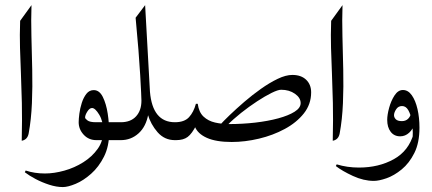

<svg xmlns="http://www.w3.org/2000/svg" viewBox="-20 -554 1707 759"><path d="M59.6 -471.7 104.5 -533.7Q102.5 -476.1 104.2 -410.9Q106 -345.7 107.4 -278.3Q108.9 -210.9 106.2 -146.5Q103.5 -82 93.3 -26.4Q88.4 -1.5 65.9 2.4Q67.9 -83.5 66.4 -147.5Q64.9 -211.4 62.7 -263.4Q60.5 -315.4 59.1 -364.7Q57.6 -414.1 59.6 -471.7Z M228.5 185.5Q203.1 185.5 174.6 176.3Q146 167 120.6 153.6Q95.2 140.1 78.1 127L81.5 120.1Q116.2 131.8 157.7 131.8Q193.8 131.8 234.1 120.6Q274.4 109.4 309.3 87.4Q344.2 65.4 366.2 34.4Q388.2 3.4 388.2 -36.1Q388.2 -74.2 372.3 -100.6Q356.4 -127 343.8 -127Q334 -127 325.2 -113Q316.4 -99.1 316.4 -89.4Q316.4 -85 325.9 -77.9Q335.4 -70.8 359.4 -70.8H457.5Q479.5 -70.8 479.5 -35.6Q479.5 0 457.5 0H361.3Q330.6 0 310.8 -21.5Q291 -43 291 -70.8Q291 -83.5 293.7 -104.5Q296.4 -125.5 303.2 -147Q310.1 -168.5 321.5 -183.1Q333 -197.8 350.6 -197.8Q373 -197.8 386.5 -170.7Q399.9 -143.6 405.8 -105Q411.6 -66.4 411.6 -31.2Q411.6 24.4 391.1 65.2Q370.6 106 340.3 132.8Q310.1 159.7 279.3 172.6Q248.5 185.5 228.5 185.5Z M553.7 -533.7 572.8 -191.4Q583 -70.8 671.4 -70.8Q695.8 -70.8 695.8 -35.6Q695.8 0 671.4 0Q630.4 0 603 -31.2Q575.7 -62.5 564 -102.5L566.4 -103.5Q557.6 -53.7 527.8 -26.9Q498 0 457.5 0Q433.6 0 433.6 -35.6Q433.6 -70.8 457.5 -70.8Q496.6 -70.8 517.8 -94Q539.1 -117.2 539.1 -156.2Q539.1 -170.9 534.2 -257.6Q529.3 -344.2 516.1 -483.9Z M885.7 -63.5 896.5 7.3Q834.5 7.3 797.9 -9Q761.2 -25.4 750 -54.2L755.9 -59.1Q738.8 -25.4 721.9 -12.7Q705.1 0 676.3 0H668.9Q660.6 0 654.1 -9.8Q647.5 -19.5 647.5 -37.1Q647.5 -54.2 654.1 -62.5Q660.6 -70.8 668.9 -70.8H671.4Q709 -70.8 727.3 -90.8Q745.6 -110.8 754.4 -143.6H761.7Q766.1 -110.4 784.7 -93Q803.2 -75.7 830.1 -69.6Q856.9 -63.5 885.7 -63.5ZM1135.7 -257.8Q1170.4 -257.8 1190.2 -238.8Q1210 -219.7 1210 -189Q1210 -142.1 1181.2 -105.7Q1152.3 -69.3 1105.7 -44.2Q1059.1 -19 1003.9 -5.9Q948.7 7.3 895.5 7.3L884.3 -63.5Q938 -63.5 988.8 -69.3Q1039.6 -75.2 1080.1 -86.2Q1120.6 -97.2 1144.5 -112.3Q1168.5 -127.4 1168.5 -146.5Q1168.5 -167.5 1146 -183.3Q1123.5 -199.2 1091.3 -199.2Q1079.1 -199.2 1053.7 -186.8Q1028.3 -174.3 996.6 -153.6Q964.8 -132.8 933.1 -107.7Q901.4 -82.5 876.5 -57.1L848.6 -59.1Q862.8 -74.7 888.4 -99.4Q914.1 -124 945.8 -151.4Q977.5 -178.7 1011.7 -202.9Q1045.9 -227.1 1077.9 -242.4Q1109.9 -257.8 1135.7 -257.8Z M1289.1 -471.7 1334 -533.7Q1332 -476.1 1333.7 -410.9Q1335.4 -345.7 1336.9 -278.3Q1338.4 -210.9 1335.7 -146.5Q1333 -82 1322.8 -26.4Q1317.9 -1.5 1295.4 2.4Q1297.4 -83.5 1295.9 -147.5Q1294.4 -211.4 1292.2 -263.4Q1290 -315.4 1288.6 -364.7Q1287.1 -414.1 1289.1 -471.7Z M1638.2 -49.3Q1638.2 10.7 1617.9 51Q1597.7 91.3 1567.9 115.7Q1538.1 140.1 1508.1 150.6Q1478 161.1 1458 161.1Q1417.5 161.1 1375.2 141.6Q1333 122.1 1307.6 102.5L1311 95.7Q1352.5 108.4 1398.9 108.4Q1477.1 108.4 1536.6 75.4Q1596.2 42.5 1615.2 -26.4ZM1606 24.9Q1611.8 1.5 1611.8 -29.8Q1611.8 -54.7 1607.4 -78.9Q1603 -103 1593.8 -118.9Q1584.5 -134.8 1569.3 -134.8Q1554.2 -134.8 1545.9 -121.8Q1537.6 -108.9 1537.6 -98.6Q1537.6 -89.8 1544.7 -82.5Q1551.8 -75.2 1568.8 -75.2Q1583.5 -75.2 1593 -84.2Q1602.5 -93.3 1604.5 -106.9L1618.7 -65.4Q1612.8 -43.5 1597.4 -29.3Q1582 -15.1 1562 -15.1Q1538.1 -15.1 1524.4 -33Q1510.7 -50.8 1510.7 -80.1Q1510.7 -100.1 1518.3 -127.9Q1525.9 -155.8 1539.8 -177Q1553.7 -198.2 1572.8 -198.2Q1593.3 -198.2 1607.9 -177.5Q1622.6 -156.7 1630.4 -122.8Q1638.2 -88.9 1638.2 -49.3Q1632.8 -24.9 1624.5 -7.1Q1616.2 10.7 1606 24.9Z"/></svg>

Font: Lateef Light
Style: Regular
Weight: 300
Designer: SIL International
Foundry: SIL International
Version: Version 4.200